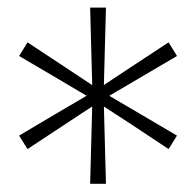

<svg xmlns="http://www.w3.org/2000/svg" viewBox="-20 -764 502 492"><path d="M412 -382Q365 -413.5 318.2 -444.2Q271.5 -475 224 -505.5Q175 -534.5 126.5 -563.2Q78 -592 29 -620.5L50.5 -655.5Q98 -624.5 144.8 -593.2Q191.5 -562 239.5 -530.5Q287.5 -502.5 336.2 -473.8Q385 -445 433.5 -416.5ZM50.5 -382 29 -416.5Q77.5 -445.5 126.2 -474.2Q175 -503 224 -531.5Q271.5 -563 318.2 -593.8Q365 -624.5 412 -655.5L433.5 -620.5Q384.5 -592 336 -563.2Q287.5 -534.5 239.5 -506.5Q192.5 -475.5 145.2 -444.5Q98 -413.5 50.5 -382ZM211 -293Q212.5 -349.5 214 -406Q215.5 -462.5 217 -519.5Q215.5 -575.5 214 -631.8Q212.5 -688 211 -744.5H251.5Q250 -688 248.5 -631.8Q247 -575.5 245.5 -519.5Q247 -462.5 248.5 -406Q250 -349.5 251.5 -293Z"/></svg>

Font: Commissioner Thin ExtraLight
Style: Regular
Weight: 250
Version: Version 1.000